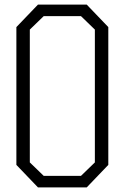

<svg xmlns="http://www.w3.org/2000/svg" viewBox="-20 -810 540 830"><path d="M448.2 -97.2 355 0H144L50.8 -97.2V-692.9L144 -790H355L448.2 -692.9ZM330.1 -740.2H168.9L108.9 -682.1V-107.9L168.9 -49.8H330.1L390.1 -107.9V-682.1Z"/></svg>

Font: Steps Mono
Style: Regular
Weight: 400
Width: 3
Version: Version 1.000;PS 001.000;hotconv 1.0.70;makeotf.lib2.5.58329